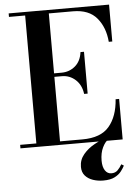

<svg xmlns="http://www.w3.org/2000/svg" viewBox="-63 -797 759 1063"><g transform="rotate(-5 317.0 -266.0)"><path d="M26 0V-19.5H116V-730.5H26V-750H584V-545H564.5Q558 -625.5 514 -678Q470 -730.5 382 -730.5H247.5V-397.5H289.5Q332.5 -397.5 364.8 -424.5Q397 -451.5 403.5 -502H423V-269.5H403.5Q397 -319.5 364.8 -348.8Q332.5 -378 289.5 -378H247.5V-19.5H372Q474.5 -19.5 521.2 -74.8Q568 -130 574.5 -225H594V0ZM467.5 217.5Q437.5 217.5 410.8 208.5Q384 199.5 367.2 180.5Q350.5 161.5 350.5 131.5Q350.5 92 375.8 62Q401 32 438 11.8Q475 -8.5 510.5 -19L516 -7.5Q497.5 3 482.5 33.8Q467.5 64.5 467.5 107.5Q467.5 141.5 480.5 161.5Q493.5 181.5 516 181.5Q537.5 181.5 550.8 168.2Q564 155 574.5 136.5L588 145Q581 159 568 176Q555 193 531.2 205.2Q507.5 217.5 467.5 217.5Z"/></g></svg>

Font: Bodoni Moda SemiBold
Style: Regular
Weight: 600
Designer: Owen Earl
Foundry: indestructible type
Version: Version 2.005; ttfautohint (v1.8.4.7-5d5b)